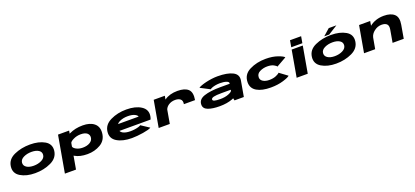

<svg xmlns="http://www.w3.org/2000/svg" viewBox="67 -2272 8619 3988"><g transform="rotate(-20 4376.0 -278.0)"><path d="M469 5Q275.5 5 147.5 -72.5Q19.5 -150 37.5 -297.5Q56 -450.5 213.5 -521.5Q371 -592.5 564.5 -592.5Q758.5 -592.5 886.2 -518.5Q1014 -444.5 996.5 -297.5Q978 -144.5 820.5 -69.8Q663 5 469 5ZM492 -150.5Q590.5 -150.5 667 -189.2Q743.5 -228 750.5 -295Q758 -362 699.5 -399.8Q641 -437.5 542.5 -437.5Q443.5 -437.5 366.8 -400Q290 -362.5 283 -295Q276.5 -228.5 334.8 -189.5Q393 -150.5 492 -150.5Z M1042 224.5 1185 -586H1430.5L1419 -521Q1426 -524.5 1433.5 -528Q1561.5 -591 1729 -591Q1890 -591 1980 -517.5Q2070 -444 2058 -306Q2044 -147.5 1914.8 -71.2Q1785.5 5 1624.5 5Q1457 5 1351 -58Q1344.5 -61.5 1338.5 -65.5L1287.5 224.5ZM1372 -254.5Q1376 -223 1428.5 -192Q1491 -155 1578 -155Q1673.5 -155 1737.2 -193.5Q1801 -232 1806.5 -299.5Q1811.5 -357 1766.8 -394.2Q1722 -431.5 1626.5 -431.5Q1539.5 -431.5 1464 -394Q1400 -362.5 1385.5 -331Z M2605.5 7.5Q2404.5 7.5 2279.2 -68Q2154 -143.5 2170.5 -289Q2187 -440 2343 -515.8Q2499 -591.5 2693.5 -591.5Q2896.5 -591.5 3019 -511.5Q3141.5 -431.5 3118 -290Q3110.5 -247.5 3098 -222H2409.5Q2423 -191.5 2455.5 -173Q2518.5 -137 2627.5 -137Q2675.5 -137 2722.8 -144Q2770 -151 2805.8 -162Q2841.5 -173 2855.5 -185.5L3036 -66Q3015.5 -51.5 2966.8 -38.2Q2918 -25 2854.5 -14.8Q2791 -4.5 2725.2 1.5Q2659.5 7.5 2605.5 7.5ZM2430.5 -365H2886.5Q2879 -394.5 2835.5 -418Q2777.5 -450.5 2674 -450.5Q2569.5 -450.5 2489.5 -411.5Q2452 -393 2430.5 -365Z M3858 -286Q3871.5 -362.5 3830.2 -396.8Q3789 -431 3715 -431Q3628 -431 3564.5 -386.5Q3512.5 -349.5 3495 -299L3442.5 0H3197L3300 -586H3545.5L3531.5 -506Q3534 -507.5 3536 -509.5Q3650 -591 3823.5 -591Q3986.5 -591 4060 -521Q4133.5 -451 4104.5 -286Z M4873 0 4861.5 -50.5Q4847 -43.5 4830.5 -37Q4709 9.5 4548 9.5Q4386.5 9.5 4290 -27Q4193.5 -63.5 4194 -151Q4194.5 -267.5 4330 -313.2Q4465.5 -359 4690.5 -359H4897L4898.5 -367Q4904.5 -401 4849.2 -420.2Q4794 -439.5 4711 -439.5Q4659.5 -439.5 4614.2 -431.8Q4569 -424 4536 -411.5Q4503 -399 4488.5 -385.5L4278 -495Q4298.5 -511 4344.8 -528Q4391 -545 4452.5 -559.5Q4514 -574 4581 -582.8Q4648 -591.5 4710 -591.5Q4924.5 -591.5 5043.2 -531.8Q5162 -472 5139.5 -343L5079 0ZM4871.5 -214 4875 -234.5H4675.5Q4549.5 -234.5 4497.2 -220.8Q4445 -207 4441.5 -179Q4438 -151 4478.8 -138.8Q4519.5 -126.5 4608 -126.5Q4712 -126.5 4789.5 -157Q4863.5 -186.5 4871.5 -214Z M5678 7.5Q5481 7.5 5368.8 -58.8Q5256.5 -125 5256.5 -255.5Q5256.5 -430.5 5415 -510.5Q5573.5 -590.5 5773.5 -590.5Q5925.5 -590.5 6039.2 -549.8Q6153 -509 6170.5 -479L5950.5 -354.5Q5944 -374.5 5890.5 -402.8Q5837 -431 5750 -431Q5662.5 -431 5585.8 -393.5Q5509 -356 5509 -274Q5509 -218 5563 -184.5Q5617 -151 5701.5 -151Q5788 -151 5852 -179Q5916 -207 5928 -227.5L6103.5 -98Q6076.5 -67.5 5953.2 -30Q5830 7.5 5678 7.5Z M6246.5 0 6349.5 -586H6595L6492 0ZM6383.5 -780H6629L6603.5 -634H6358Z M7123 5Q6929.5 5 6801.5 -72.5Q6673.5 -150 6691.5 -297.5Q6710 -450.5 6867.5 -521.5Q7025 -592.5 7218.5 -592.5Q7412.5 -592.5 7540.2 -518.5Q7668 -444.5 7650.5 -297.5Q7632 -144.5 7474.5 -69.8Q7317 5 7123 5ZM7146 -150.5Q7244.5 -150.5 7321 -189.2Q7397.5 -228 7404.5 -295Q7412 -362 7353.5 -399.8Q7295 -437.5 7196.5 -437.5Q7097.5 -437.5 7020.8 -400Q6944 -362.5 6937 -295Q6930.5 -228.5 6988.8 -189.5Q7047 -150.5 7146 -150.5ZM7079 -612.5 7225.5 -741.5H7394.5L7189.5 -612.5Z M7736 0 7839.5 -586H8085L8068 -487.5Q8199.5 -591.5 8386 -591.5Q8537.5 -591.5 8615 -521.2Q8692.5 -451 8664.5 -292.5L8613.5 0H8367L8415 -274Q8430 -358.5 8393.8 -395.2Q8357.5 -432 8277.5 -432Q8189.5 -432 8114 -373.5Q8043 -319 8025.5 -242L7982 0Z"/></g></svg>

Font: Anybody UltraExpanded ExtraBold
Style: Italic
Weight: 800
Width: 9
Italic angle: -10°
Designer: Tyler Finck
Foundry: Etcetera Type Company
Version: Version 1.010; ttfautohint (v1.8.3) -l 8 -r 50 -G 200 -x 14 